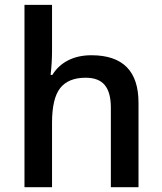

<svg xmlns="http://www.w3.org/2000/svg" viewBox="-20 -780 675 800"><path d="M557.1 0H441.9V-332Q441.9 -394.5 416.7 -425.3Q391.6 -456.1 336.9 -456.1Q264.6 -456.1 230.7 -412.8Q196.8 -369.6 196.8 -268.1V0H82V-759.8H196.8V-566.9Q196.8 -520.5 190.9 -467.8H198.2Q221.7 -506.8 263.4 -528.3Q305.2 -549.8 360.8 -549.8Q557.1 -549.8 557.1 -352.1Z"/></svg>

Font: f1_4961           
Style: Regular
Weight: 600
Foundry: Ascender Corporation
Version: Version 1.10